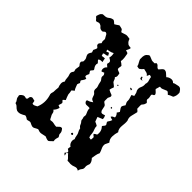

<svg xmlns="http://www.w3.org/2000/svg" viewBox="-162 -738 861 861"><g transform="rotate(45 268.5 -308.0)"><path d="M401 -608Q411 -609 418 -602.5Q425 -596 432 -590Q440 -598 452 -600Q464 -602 472 -593Q478 -597 485 -598Q492 -599 499 -601Q508 -602 513.5 -596Q519 -590 523 -583Q525 -564 516 -550Q511 -548 504.5 -545.5Q498 -543 493 -539Q489 -543 484.5 -547Q480 -551 474 -548Q466 -545 458.5 -541.5Q451 -538 442 -540L436 -519Q440 -514 445 -510Q450 -506 452 -500Q452 -494 447 -492.5Q442 -491 440 -486Q441 -479 442.5 -473.5Q444 -468 442 -461Q442 -455 448 -451Q454 -447 450 -440Q449 -435 446 -431.5Q443 -428 440 -424Q439 -418 439.5 -411.5Q440 -405 440 -398Q442 -396 445.5 -393.5Q449 -391 451 -387Q448 -373 444 -358Q440 -343 447 -329Q448 -321 447.5 -312.5Q447 -304 446 -295.5Q445 -287 446.5 -278.5Q448 -270 454 -263Q449 -248 448.5 -231Q448 -214 459 -202Q457 -197 454.5 -192.5Q452 -188 450 -183Q448 -171 453.5 -160Q459 -149 462 -138Q457 -128 455.5 -118.5Q454 -109 452 -98Q465 -85 465 -72Q463 -67 461 -60.5Q459 -54 460 -48Q462 -38 455.5 -30.5Q449 -23 448 -13Q437 -21 425.5 -16Q414 -11 403 -11Q398 -12 393.5 -12Q389 -12 384 -12Q380 -20 373.5 -25.5Q367 -31 362 -38Q359 -35 355 -34Q356 -29 357 -26Q358 -23 359 -20Q355 -21 353 -23.5Q351 -26 349 -28Q351 -31 353.5 -33.5Q356 -36 358 -39Q358 -44 354 -46.5Q350 -49 347 -51Q347 -55 347.5 -58Q348 -61 349 -66Q340 -71 336.5 -82Q333 -93 338 -103Q334 -111 333 -120.5Q332 -130 327 -138Q324 -143 323 -147Q322 -151 321 -155Q313 -160 310.5 -167.5Q308 -175 302 -181Q299 -184 299 -189Q299 -194 297 -198Q295 -203 296.5 -208Q298 -213 296 -218Q292 -226 289.5 -233.5Q287 -241 287 -249Q279 -250 269.5 -249Q260 -248 255 -256Q253 -259 253 -262.5Q253 -266 257 -267Q264 -269 269.5 -272Q275 -275 280 -279Q275 -281 271.5 -282.5Q268 -284 265 -288Q263 -291 262 -295Q261 -299 259 -304Q257 -309 252.5 -312Q248 -315 246 -320Q244 -325 245 -331.5Q246 -338 244 -343Q240 -353 238 -365Q237 -373 231 -379Q225 -385 227 -394Q228 -399 225.5 -402Q223 -405 221 -408Q214 -404 208 -403Q203 -410 204.5 -419Q206 -428 214 -434Q210 -437 207.5 -439.5Q205 -442 202 -445Q203 -449 204 -452.5Q205 -456 204 -460Q202 -465 197.5 -467Q193 -469 189 -472Q191 -479 191 -485.5Q191 -492 189 -500Q181 -495 173 -493.5Q165 -492 157 -490Q158 -488 159 -485.5Q160 -483 161 -481Q165 -483 167.5 -484Q170 -485 173 -486Q175 -483 176.5 -480Q178 -477 180 -474Q175 -469 168 -469Q161 -469 156 -465Q159 -458 160 -453Q165 -454 169 -454.5Q173 -455 178 -455Q179 -450 179.5 -445.5Q180 -441 182 -436Q176 -436 170.5 -435.5Q165 -435 160 -430Q162 -426 165.5 -423Q169 -420 171 -417Q168 -409 170 -402Q172 -395 177 -389Q182 -383 177 -378.5Q172 -374 170 -369Q172 -365 174 -362Q176 -359 178 -356Q176 -351 173.5 -346Q171 -341 173 -336Q175 -334 178 -333.5Q181 -333 183 -332Q183 -327 180 -322Q177 -317 174 -313Q170 -309 172.5 -305Q175 -301 177 -298Q173 -290 172 -285Q175 -278 177.5 -270.5Q180 -263 185 -257Q181 -254 178 -251.5Q175 -249 173 -247Q176 -236 176 -225Q178 -218 180.5 -212Q183 -206 186 -199Q178 -193 175 -189Q177 -187 179.5 -184.5Q182 -182 184 -179Q184 -174 182 -169.5Q180 -165 179 -160Q183 -158 185.5 -157Q188 -156 191 -155Q188 -140 177 -129Q185 -124 186 -115.5Q187 -107 192 -100Q194 -95 197 -90Q200 -85 205 -87Q214 -89 222.5 -86.5Q231 -84 240 -84Q245 -88 250 -93.5Q255 -99 263 -98Q274 -87 274 -76Q273 -71 276 -67Q279 -63 281 -58Q279 -52 277.5 -45Q276 -38 278 -30Q273 -26 269.5 -22Q266 -18 260 -14Q255 -13 248.5 -15.5Q242 -18 237 -20Q226 -18 216 -15.5Q206 -13 195 -18Q190 -20 185 -16.5Q180 -13 175 -11Q168 -7 160.5 -9.5Q153 -12 146 -16Q141 -18 134.5 -15.5Q128 -13 123 -14Q115 -21 106 -22Q97 -16 86.5 -12Q76 -8 65 -11Q57 -15 51 -21.5Q45 -28 36 -30Q35 -38 29.5 -44.5Q24 -51 24 -59Q21 -65 24.5 -69.5Q28 -74 33 -77Q38 -81 43.5 -80.5Q49 -80 54 -78Q61 -80 61 -87Q61 -94 66 -98Q71 -102 77 -100Q83 -98 89 -97Q90 -92 90.5 -89Q91 -86 92 -82Q98 -80 104.5 -83Q111 -86 116 -89Q131 -124 120 -162Q117 -168 118 -174.5Q119 -181 121 -186Q121 -194 121.5 -200.5Q122 -207 123 -215Q119 -224 118 -235Q117 -246 124 -254Q122 -259 121 -263.5Q120 -268 120 -273Q120 -282 116 -292Q112 -302 119 -311Q123 -315 121 -320Q119 -325 119 -329Q120 -334 120.5 -338.5Q121 -343 122 -348Q120 -353 117 -355.5Q114 -358 113 -363Q111 -369 116 -373.5Q121 -378 119 -385Q120 -392 116 -398Q112 -404 110 -411Q109 -417 112 -422.5Q115 -428 118 -433Q116 -437 114 -445Q116 -450 118.5 -454.5Q121 -459 121 -464Q119 -466 116 -468.5Q113 -471 111 -473Q109 -480 112 -484.5Q115 -489 119 -493Q115 -501 116.5 -509Q118 -517 113 -523Q110 -528 107 -534Q104 -540 96 -541Q92 -539 88 -535Q84 -531 77 -533Q69 -534 64 -540.5Q59 -547 51 -549Q45 -550 38 -546.5Q31 -543 26 -551Q24 -554 19.5 -557.5Q15 -561 17 -566Q19 -571 20.5 -576Q22 -581 27 -585Q29 -588 33 -588.5Q37 -589 42 -589Q54 -589 62.5 -596.5Q71 -604 83 -605Q88 -603 91.5 -599.5Q95 -596 99 -593Q108 -598 119 -606Q124 -605 128 -604.5Q132 -604 137 -602Q141 -600 142.5 -596Q144 -592 148 -590Q154 -592 159 -593.5Q164 -595 170 -597Q175 -598 181.5 -597Q188 -596 194 -595Q198 -582 205 -577Q209 -572 215.5 -571.5Q222 -571 227 -570Q227 -564 224 -558.5Q221 -553 219 -548Q223 -546 227 -545.5Q231 -545 234 -541Q236 -530 237.5 -519Q239 -508 237 -497Q242 -494 246 -491Q250 -488 254 -484Q254 -478 252.5 -472.5Q251 -467 253 -462Q257 -459 261.5 -457.5Q266 -456 271 -454Q273 -447 273.5 -440Q274 -433 269 -427Q274 -423 275.5 -417.5Q277 -412 280 -407Q284 -403 289.5 -399.5Q295 -396 298 -391Q296 -386 294 -380.5Q292 -375 292 -370Q298 -367 303.5 -364.5Q309 -362 315 -360Q319 -355 317 -349.5Q315 -344 312 -339V-318Q315 -313 321.5 -309.5Q328 -306 329 -298Q331 -291 332 -284Q333 -277 339 -272Q344 -270 349 -272Q354 -274 359 -275Q364 -266 364 -256Q358 -253 352 -251Q346 -249 340 -246Q342 -240 344 -234.5Q346 -229 348 -224Q353 -222 357.5 -220Q362 -218 366 -215Q366 -204 370 -195Q374 -186 375 -177Q375 -171 376 -165.5Q377 -160 379 -155Q387 -153 391 -153Q392 -157 392 -161Q392 -165 392 -170Q389 -172 386 -174.5Q383 -177 381 -180Q384 -183 387.5 -185Q391 -187 395 -189Q400 -213 383 -231Q385 -235 388.5 -238.5Q392 -242 393 -247Q392 -251 389 -254.5Q386 -258 386 -263Q394 -273 397 -283Q393 -284 389 -285Q385 -286 381 -288Q383 -293 387.5 -295.5Q392 -298 397 -300Q397 -311 387 -321Q390 -324 391.5 -327Q393 -330 395 -333Q392 -338 388.5 -342.5Q385 -347 383 -353Q383 -358 386 -362.5Q389 -367 392 -372Q389 -377 386.5 -383Q384 -389 385 -394Q385 -402 382.5 -408.5Q380 -415 378 -423Q381 -425 383.5 -426Q386 -427 390 -429Q388 -436 387 -442Q386 -448 382 -453Q377 -466 383 -478Q389 -490 387 -503Q391 -514 387.5 -523.5Q384 -533 383 -542Q377 -545 372 -545Q370 -540 366 -532Q361 -540 353 -542Q345 -544 336 -546Q332 -541 328.5 -537.5Q325 -534 320 -531Q316 -530 313 -531Q310 -532 305 -533Q305 -538 302.5 -542.5Q300 -547 297.5 -551.5Q295 -556 293 -560.5Q291 -565 292 -570Q291 -579 293.5 -588Q296 -597 304 -602Q309 -608 315.5 -605Q322 -602 328 -600Q333 -597 339 -597Q345 -597 351 -597Q353 -599 355 -602Q357 -605 362 -603Q367 -601 370.5 -596Q374 -591 381 -589Q386 -593 390.5 -599Q395 -605 401 -608ZM160 -525Q163 -521 164 -517Q169 -518 172 -518.5Q175 -519 179 -519Q179 -521 178.5 -524Q178 -527 178 -529Q174 -528 169.5 -527Q165 -526 160 -525ZM160 -525Q165 -526 169.5 -527Q174 -528 178 -529Q178 -527 178.5 -524Q179 -521 179 -519Q175 -519 172 -518.5Q169 -518 164 -517Q163 -521 160 -525ZM352 -515Q357 -516 358 -512.5Q359 -509 360 -506Q362 -506 364 -505Q366 -504 368 -504Q365 -503 362 -502Q359 -501 355 -503Q352 -505 352.5 -509Q353 -513 352 -515ZM352 -444H362V-436Q359 -438 355 -439Q351 -440 352 -444ZM302 -413Q308 -415 307 -409Q300 -406 302 -413ZM352 -322Q361 -323 358 -316Q351 -314 352 -322ZM310 -115Q312 -119 316 -115.5Q320 -112 317 -108Q314 -106 310 -108.5Q306 -111 310 -115Z"/></g></svg>

Font: ErikasBuero
Style: Regular
Weight: 400
Designer: Peter Wiegel
Foundry: Peter Wiegel
Version: Version 1.006